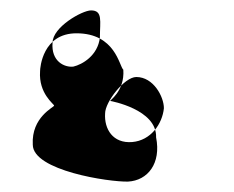

<svg xmlns="http://www.w3.org/2000/svg" viewBox="-20 -438 449 369"><path d="M43 -160C43 -110 190 -88 226 -89C264 -91 290 -124 280 -174C282 -228 192 -244 192 -244C189 -244 220 -262 217 -304C209 -311 202 -374 127 -374C62 -374 57 -308 57 -301C54 -258 84 -238 84 -235C84 -232 40 -213 43 -160ZM81 -356C81 -386 138 -418 155 -418C178 -418 172 -397 172 -366C168 -331 138 -314 121 -310C104 -308 78 -320 81 -356ZM182 -220C182 -242 219 -290 242 -290C275 -290 295 -252 295 -230C292 -200 270 -168 234 -165C197 -162 180 -190 182 -220Z"/></svg>

Font: pokerface
Style: Regular
Weight: 400
Version: Version 1